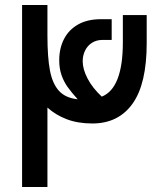

<svg xmlns="http://www.w3.org/2000/svg" viewBox="-20 -745 640 765"><path d="M68 -725H169V-603.5Q169 -517 179 -464.2Q189 -411.5 215 -383Q241 -354.5 289.5 -349.5Q265 -376.5 249.8 -397.8Q234.5 -419 225.2 -445.5Q216 -472 216 -504.5Q216 -552.5 235 -589.5Q254 -626.5 291.2 -647.5Q328.5 -668.5 381.5 -668.5H425V-586H389Q364.5 -586 346.5 -574.5Q328.5 -563 319 -543.5Q309.5 -524 309.5 -501Q309.5 -469 329.2 -431.5Q349 -394 385.5 -360Q469.5 -393.5 469.5 -576.5V-685H564.5V-573.5Q564.5 -410.5 508 -331.8Q451.5 -253 348 -253Q290 -253 245.2 -270.2Q200.5 -287.5 169 -316.5V0H68Z"/></svg>

Font: JuliaMono ExtraBold
Style: Regular
Weight: 800
Monospace: yes
Designer: cormullion
Foundry: corm
Version: Version 0.055; ttfautohint (v1.8.4)